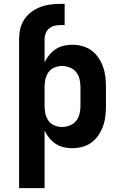

<svg xmlns="http://www.w3.org/2000/svg" viewBox="-20 -760 640 995"><path d="M79 215V-558Q79 -585 85 -611Q91 -637 106 -659.5Q121 -682 142.5 -698Q164 -714 189 -723.5Q214 -733 240.5 -736.5Q267 -740 294 -740H315V-630H294Q278 -630 262.5 -626.5Q247 -623 235 -613Q223 -603 217 -588Q211 -573 211 -558V-437Q221 -458 235.5 -475.5Q250 -493 269 -505.5Q288 -518 310 -523Q332 -528 355 -528Q381 -528 407 -521Q433 -514 454 -498.5Q475 -483 490 -461Q505 -439 514 -414Q523 -389 526 -362.5Q529 -336 529 -310V-210Q529 -184 526 -157.5Q523 -131 514 -106Q505 -81 490 -59Q475 -37 454 -21.5Q433 -6 407 1Q381 8 355 8Q332 8 310 3Q288 -2 269 -14.5Q250 -27 235.5 -44.5Q221 -62 211 -83V215ZM301 -102Q321 -102 341 -109.5Q361 -117 374 -133Q387 -149 392 -169.5Q397 -190 397 -210V-310Q397 -330 392 -350.5Q387 -371 374 -387Q361 -403 341 -410.5Q321 -418 301 -418Q281 -418 262 -410Q243 -402 231.5 -386Q220 -370 215.5 -350Q211 -330 211 -310V-210Q211 -190 215.5 -170Q220 -150 231.5 -134Q243 -118 262 -110Q281 -102 301 -102Z"/></svg>

Font: Iosevka SS04 XBd Ex
Style: Regular
Weight: 800
Width: 7
Monospace: yes
Designer: Belleve Invis
Foundry: Belleve Invis
Version: Version 19.0.0; ttfautohint (v1.8.4)